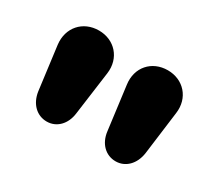

<svg xmlns="http://www.w3.org/2000/svg" viewBox="-74 -848 663 594"><g transform="rotate(30 257.5 -551.5)"><path d="M135 -389C170 -389 197 -416 202 -457L223 -612C231 -670 191 -714 135 -714C78 -714 39 -670 46 -612L66 -457C72 -415 100 -389 135 -389ZM381 -389C416 -389 443 -416 449 -457L469 -612C477 -670 437 -714 381 -714C324 -714 285 -670 293 -612L313 -457C318 -415 346 -389 381 -389Z"/></g></svg>

Font: Nunito Black
Style: Regular
Weight: 900
Designer: Vernon Adams
Foundry: Vernon Adams
Version: Version 3.602